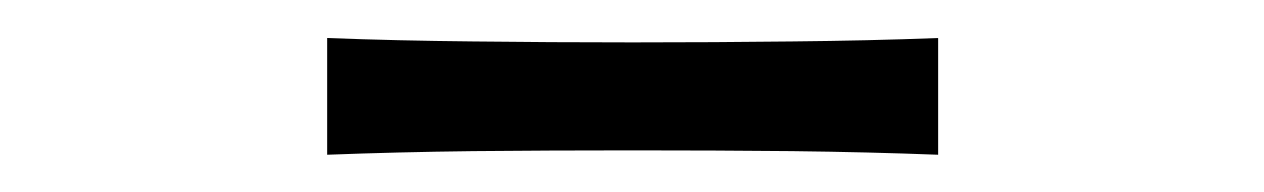

<svg xmlns="http://www.w3.org/2000/svg" viewBox="-20 -739 665 101"><path d="M152.1 -657.6Q188.6 -659 228.8 -659.5Q269 -659.9 312.8 -659.9Q356.5 -659.9 396.7 -659.5Q436.9 -659 473.5 -657.6V-719Q436.9 -717.6 396.7 -717.2Q356.5 -716.7 312.8 -716.7Q269 -716.7 228.8 -717.2Q188.6 -717.6 152.1 -719Z"/></svg>

Font: Pinar-VF
Style: Regular
Weight: 300
Designer: Amin Abedi
Version: Version 3.0